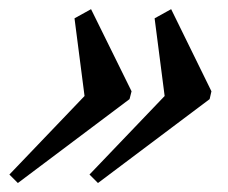

<svg xmlns="http://www.w3.org/2000/svg" viewBox="-82 -417 497 419"><path d="M131.8 -17.6 113.3 -36.1 277.3 -207.5 255.4 -377 291.5 -397 379.4 -217.8 375.5 -200.7ZM-43 -17.6 -61.5 -36.1 102.5 -207.5 80.6 -377 116.7 -397 205.1 -217.8 200.7 -200.7Z"/></svg>

Font: Elstob 14pt SemiBold
Style: Italic
Weight: 600
Italic angle: -20°
Designer: Peter S. Baker
Version: Version 1.015